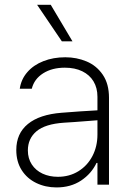

<svg xmlns="http://www.w3.org/2000/svg" viewBox="-20 -780 558 811"><path d="M240.2 -303.7Q276.4 -306.6 319.3 -309.6Q362.3 -312.5 391.6 -314V-371.1Q391.6 -408.7 375 -436.3Q358.4 -463.9 327.4 -479Q296.4 -494.1 253.9 -494.1Q199.7 -494.1 162.1 -470.2Q124.5 -446.3 114.3 -405.3H63.5Q69.3 -445.3 95.5 -475.3Q121.6 -505.4 163.3 -521.7Q205.1 -538.1 255.9 -538.1Q303.7 -538.1 345.7 -520.5Q387.7 -502.9 414.1 -464.4Q440.4 -425.8 440.4 -367.2V0H391.6V-91.8H387.7Q366.2 -46.4 322.5 -17.3Q278.8 11.7 218.8 11.7Q171.9 11.7 133.1 -7.1Q94.2 -25.9 71.5 -61.5Q48.8 -97.2 48.8 -146.5Q48.8 -216.3 97.9 -256.3Q147 -296.4 240.2 -303.7ZM224.6 -33.2Q272.9 -33.2 311 -56.6Q349.1 -80.1 370.4 -120.8Q391.6 -161.6 391.6 -211.9V-272L359.4 -269.5Q279.8 -263.2 250 -261.7Q170.9 -256.3 134.3 -225.6Q97.7 -194.8 97.7 -144.5Q97.7 -110.8 114.3 -85.4Q130.9 -60.1 159.7 -46.6Q188.5 -33.2 224.6 -33.2ZM136.7 -759.8H194.3L286.1 -605.5H241.2Z"/></svg>

Font: Pretendard GOV ExtraLight
Style: Regular
Weight: 200
Designer: Base glyphs from Inter by Rasmus Andersson; Hangeul glyphs from Noto Sans CJK(Source Han Sans) by Jang Soo-young and Kan
Foundry: Kil Hyung-jin
Version: Version 1.309